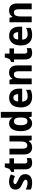

<svg xmlns="http://www.w3.org/2000/svg" viewBox="1936 -2736 810 4722"><g transform="rotate(-90 2341.0 -375.0)"><path d="M419 -161C419 -250 370 -291 283 -330C197 -369 176 -380 176 -409C176 -435 199 -450 240 -450C279 -450 328 -434 372 -412L412 -514C356 -542 302 -557 239 -557C118 -557 39 -501 39 -402C39 -316 86 -273 172 -235C260 -197 281 -181 281 -151C281 -120 257 -103 204 -103C155 -103 91 -120 40 -147V-22C91 1 143 10 211 10C349 10 419 -54 419 -161Z M738 -108C701 -108 681 -130 681 -176V-435H808V-547H681V-662H587L548 -545L473 -501V-435H537V-169C537 -36 598 10 695 10C745 10 783 0 815 -15V-123C790 -114 764 -108 738 -108Z M1366 -547H1223V-282C1223 -171 1201 -109 1120 -109C1068 -109 1046 -149 1046 -228V-547H903V-190C903 -56 969 10 1078 10C1142 10 1198 -15 1229 -70H1237L1255 0H1366Z M1665 10C1735 10 1776 -21 1806 -67H1812L1838 0H1950V-760H1806V-580C1806 -550 1809 -507 1813 -476H1808C1778 -525 1734 -557 1667 -557C1551 -557 1476 -457 1476 -273C1476 -90 1550 10 1665 10ZM1714 -106C1655 -106 1622 -161 1622 -272C1622 -380 1654 -438 1712 -438C1787 -438 1812 -383 1812 -277V-256C1812 -154 1784 -106 1714 -106Z M2297 -556C2151 -556 2060 -458 2060 -270C2060 -86 2157 10 2315 10C2391 10 2443 -2 2493 -28V-140C2439 -112 2392 -100 2331 -100C2249 -100 2206 -148 2204 -235H2522V-308C2522 -465 2438 -556 2297 -556ZM2300 -451C2358 -451 2387 -403 2388 -334H2206C2211 -413 2246 -451 2300 -451Z M2918 -557C2850 -557 2797 -528 2766 -475H2759L2741 -547H2630V0H2773V-259C2773 -380 2797 -438 2874 -438C2928 -438 2950 -398 2950 -320V0H3093V-358C3093 -493 3027 -557 2918 -557Z M3441 -108C3404 -108 3384 -130 3384 -176V-435H3511V-547H3384V-662H3290L3251 -545L3176 -501V-435H3240V-169C3240 -36 3301 10 3398 10C3448 10 3486 0 3518 -15V-123C3493 -114 3467 -108 3441 -108Z M3821 -556C3675 -556 3584 -458 3584 -270C3584 -86 3681 10 3839 10C3915 10 3967 -2 4017 -28V-140C3963 -112 3916 -100 3855 -100C3773 -100 3730 -148 3728 -235H4046V-308C4046 -465 3962 -556 3821 -556ZM3824 -451C3882 -451 3911 -403 3912 -334H3730C3735 -413 3770 -451 3824 -451Z M4442 -557C4374 -557 4321 -528 4290 -475H4283L4265 -547H4154V0H4297V-259C4297 -380 4321 -438 4398 -438C4452 -438 4474 -398 4474 -320V0H4617V-358C4617 -493 4551 -557 4442 -557Z"/></g></svg>

Font: Noto Sans Khmer SemiCondensed
Style: Bold
Weight: 700
Width: 4
Designer: Danh Hong and the Monotype Design Team
Foundry: Monotype Imaging Inc.
Version: Version 2.004